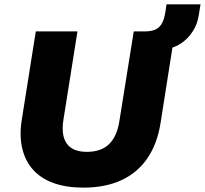

<svg xmlns="http://www.w3.org/2000/svg" viewBox="-20 -849 939 880"><path d="M362 11Q285 11 227 -9.5Q169 -30 132.5 -70Q96 -110 82 -168.5Q68 -227 80 -301L144 -705H335L271 -302Q259 -229 286 -191Q313 -153 378 -153Q443 -153 479.5 -188Q516 -223 527 -293L593 -705H782L716 -286Q701 -190 655.5 -123.5Q610 -57 536 -23Q462 11 362 11ZM739 -624 640 -690 643 -705Q669 -705 688.5 -712Q708 -719 720.5 -739Q733 -759 739 -800L743 -829H899L891 -779Q885 -739 864 -706Q843 -673 811 -651Q779 -629 739 -624Z"/></svg>

Font: Nunito Sans 8pt Black
Style: Italic
Weight: 900
Italic angle: -9°
Version: Version 3.101;gftools[0.9.27]